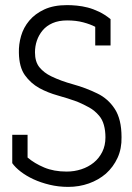

<svg xmlns="http://www.w3.org/2000/svg" viewBox="-20 -724 518 752"><path d="M395 -44Q366 -19 328 -5.5Q290 8 247 8Q209 8 174 -0.5Q139 -9 111 -22Q83 -35 61.5 -51.5Q40 -68 28 -85V-196H88V-107Q115 -84 153 -68Q191 -52 241 -52Q271 -52 298.5 -61Q326 -70 347 -87Q368 -104 380.5 -129Q393 -154 393 -186Q393 -212 387 -234Q381 -256 368 -271Q351 -291 329.5 -303Q308 -315 282 -326Q246 -339 206.5 -350Q167 -361 134 -379Q100 -398 77.5 -429.5Q55 -461 54 -517Q53 -550 62.5 -583Q72 -616 94.5 -643Q117 -670 153.5 -687Q190 -704 243 -704Q260 -704 281 -702Q302 -700 323.5 -694.5Q345 -689 368 -678Q391 -667 413 -649V-546H353V-619Q334 -629 306 -636.5Q278 -644 243 -644Q210 -644 186 -633.5Q162 -623 147 -605Q132 -587 124.5 -565Q117 -543 117 -519Q117 -482 134.5 -460.5Q152 -439 181 -425Q218 -407 267 -393.5Q316 -380 361 -358Q403 -338 429.5 -297.5Q456 -257 456 -187Q457 -142 440.5 -106Q424 -70 395 -44Z"/></svg>

Font: Josefin Slab SemiBold
Style: Regular
Weight: 600
Designer: Santiago Orozco
Foundry: Typemade
Version: Version 2.000